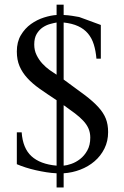

<svg xmlns="http://www.w3.org/2000/svg" viewBox="-20 -739 540 835"><path d="M450.2 -164.6Q450.2 -125 434.1 -92.8Q418 -60.5 391.1 -37.6Q364.3 -14.6 329.3 -1.2Q294.4 12.2 256.8 14.6V76.2H226.1V14.6Q204.6 13.7 181.4 10Q158.2 6.3 135.5 1.2Q112.8 -3.9 91.6 -10.7Q70.3 -17.6 53.2 -24.9V-163.6H74.2Q79.1 -94.2 116.9 -59.6Q154.8 -24.9 226.1 -18.6V-303.2Q185.1 -330.1 152.8 -352.8Q120.6 -375.5 98.6 -399.7Q76.7 -423.8 64.9 -451.4Q53.2 -479 53.2 -515.1Q53.2 -556.6 70.8 -586.2Q88.4 -615.7 114.7 -634.5Q141.1 -653.3 171.1 -662.8Q201.2 -672.4 226.1 -673.8V-718.8H256.8V-673.8Q276.4 -672.9 293.5 -670.2Q310.5 -667.5 324.2 -665L355 -653.8Q378.9 -645.5 418.5 -630.4V-483.9H399.4Q396.5 -518.1 387.9 -545.7Q379.4 -573.2 362.5 -593.3Q345.7 -613.3 319.8 -625.2Q293.9 -637.2 256.8 -641.1V-393.1Q311 -354 347.9 -326.2Q384.8 -298.3 407.5 -273.4Q430.2 -248.5 440.2 -223.1Q450.2 -197.8 450.2 -164.6ZM372.6 -140.6Q372.6 -162.1 365 -179.7Q357.4 -197.3 342.5 -213.4Q327.6 -229.5 306.2 -245.8Q284.7 -262.2 256.8 -281.7V-18.6Q270.5 -19.5 290.3 -26.4Q310.1 -33.2 328.4 -47.4Q346.7 -61.5 359.6 -84.5Q372.6 -107.4 372.6 -140.6ZM226.1 -641.1Q214.4 -639.2 197.5 -634.5Q180.7 -629.9 165.5 -619.6Q150.4 -609.4 139.6 -591.6Q128.9 -573.7 128.9 -545.4Q128.9 -520 139.2 -499.3Q149.4 -478.5 164.3 -462.4Q179.2 -446.3 196 -434.3Q212.9 -422.4 226.1 -414.1Z"/></svg>

Font: Doulos SIL Viet
Style: Regular
Weight: 400
Designer: Walt Agee, Victor Gaultney, Peter Martin, Debbi Hosken, Becca Hirsbrunner
Foundry: SIL International
Version: Version 5.000